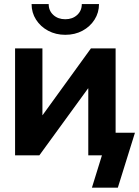

<svg xmlns="http://www.w3.org/2000/svg" viewBox="-20 -749 671 926"><path d="M537.6 0H405.8V-322.8H404.8L169.9 0H52.7V-515.6H184.6V-193.8H185.5L418.5 -515.6H537.6ZM294.9 -581.1Q249 -581.1 212.2 -600.8Q175.3 -620.6 153.8 -654.3Q132.3 -688 132.3 -729.5H214.8Q214.8 -697.3 237.3 -676.8Q259.8 -656.2 294.9 -656.2Q329.6 -656.2 352.1 -676.8Q374.5 -697.3 374.5 -729.5H457.5Q457.5 -688 436 -654.3Q414.6 -620.6 377.9 -600.8Q341.3 -581.1 294.9 -581.1ZM423.3 156.2 471.7 0H433.1V-108.9H630.9L548.3 156.2Z"/></svg>

Font: Inter Cardless Display
Style: Bold
Weight: 700
Designer: Rasmus Andersson
Foundry: rsms
Version: Version 4.001;git-9221beed3